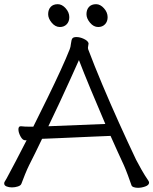

<svg xmlns="http://www.w3.org/2000/svg" viewBox="-21 -888 732 917"><path d="M448 -759Q426 -759 409 -779.5Q392 -800 392 -820Q392 -842 404 -855Q416 -868 438 -868Q458 -868 475.5 -848.5Q493 -829 493 -806Q493 -785 480.5 -772Q468 -759 448 -759ZM265 -759Q243 -759 226 -779.5Q209 -800 209 -820Q209 -842 221 -855Q233 -868 255 -868Q275 -868 292.5 -848.5Q310 -829 310 -806Q310 -785 297.5 -772Q285 -759 265 -759ZM99 -218Q87 -218 77 -236.5Q67 -255 67 -270Q67 -285 78 -285H80Q89 -284 98 -283.5Q107 -283 119 -283H138Q172 -351 206 -420.5Q240 -490 268 -551Q296 -612 312 -653Q316 -662 318 -680.5Q320 -699 325 -705Q330 -711 344 -711Q361 -711 379 -702.5Q397 -694 401 -684Q401 -683 401.5 -682Q402 -681 402 -680Q402 -676 400.5 -670.5Q399 -665 399 -660Q399 -655 400 -653Q429 -576 467.5 -484.5Q506 -393 548 -300Q590 -207 629 -125Q637 -109 654 -79Q671 -49 687 -26Q689 -23 690 -20.5Q691 -18 691 -16Q691 -4 673 2.5Q655 9 638 9Q627 9 618 6Q609 3 607 -3Q601 -21 590 -50.5Q579 -80 571 -98Q556 -130 540 -165.5Q524 -201 507 -239Q507 -239 483.5 -238Q460 -237 423 -235.5Q386 -234 344.5 -232Q303 -230 265.5 -228.5Q228 -227 204.5 -226Q181 -225 180 -225Q164 -191 148 -159Q132 -127 118 -99Q110 -83 98.5 -55Q87 -27 81 -10Q78 -2 64.5 2.5Q51 7 36 7Q22 7 10.5 2.5Q-1 -2 -1 -12Q-1 -18 3 -23Q7 -29 11 -36.5Q15 -44 24.5 -62Q34 -80 53.5 -116.5Q73 -153 106 -218ZM482 -296Q445 -382 411 -464Q377 -546 356 -601Q339 -563 315.5 -511Q292 -459 265 -401Q238 -343 210 -285Z"/></svg>

Font: Moon Stars Kai T
Style: Regular
Weight: 400
Designer: GuiWonder
Version: Version 1.101